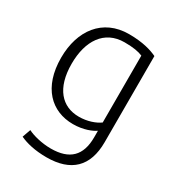

<svg xmlns="http://www.w3.org/2000/svg" viewBox="-178 -649 888 965"><g transform="rotate(30 266.5 -166.0)"><path d="M269 -5C330 -5 375 -25 395 -39V-1C395 105 343 157 234 157C182 157 128 143 99 128L82 176C118 193 170 206 237 206C379 206 453 135 453 -6V-506C421 -521 371 -538 288 -538C136 -538 51 -423 51 -265C51 -93 144 -5 269 -5ZM112 -265C112 -398 172 -491 289 -491C340 -491 372 -485 395 -475V-87C369 -68 326 -52 276 -52C178 -52 112 -123 112 -265Z"/></g></svg>

Font: Repo Light
Style: Regular
Weight: 300
Designer: Stefan Peev
Foundry: Context Ltd
Version: Version 001.502